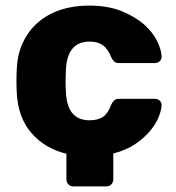

<svg xmlns="http://www.w3.org/2000/svg" viewBox="-20 -550 630 688"><path d="M243 118Q232 118 225 110.5Q218 103 218 92V1Q140 -18 92 -74Q44 -130 40 -219Q39 -235 39 -259Q39 -283 40 -300Q42 -355 62 -397.5Q82 -440 116 -469.5Q150 -499 196.5 -514.5Q243 -530 298 -530Q367 -530 416 -510Q465 -490 496.5 -462Q528 -434 543 -403Q558 -372 559 -349Q560 -338 552.5 -331Q545 -324 534 -324H407Q396 -324 390 -329Q384 -334 379 -344Q367 -375 348.5 -388Q330 -401 301 -401Q219 -401 216 -295Q214 -255 216 -224Q218 -169 239.5 -144Q261 -119 301 -119Q332 -119 350 -132Q368 -145 379 -176Q384 -186 390 -191Q396 -196 407 -196H534Q545 -196 552.5 -189Q560 -182 559 -171Q558 -154 548 -129.5Q538 -105 517.5 -80.5Q497 -56 465 -34Q433 -12 386 0V92Q386 103 379 110.5Q372 118 361 118Z"/></svg>

Font: Fz Rubik
Style: Bold
Weight: 700
Designer: Hubert and Fischer
Foundry: Hubert and Fischer
Version: Vit hóa bi FontZin.com